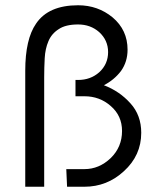

<svg xmlns="http://www.w3.org/2000/svg" viewBox="-20 -710 592 730"><path d="M232 -67H301Q357 -67 401 -109Q444 -151 444 -212Q444 -270 401 -307Q359 -344 301 -344H267V-406H277Q324 -406 357 -435Q391 -466 391 -512Q391 -557 357 -588Q324 -617 277 -617Q229 -617 203 -599Q176 -582 164 -553Q152 -525 150 -489Q148 -453 148 -416V0H76V-441Q76 -561 117 -620Q164 -690 277 -690Q352 -690 408 -644Q465 -596 465 -521Q465 -475 440 -440Q414 -406 375 -386Q435 -363 476 -317Q517 -272 517 -205Q517 -119 451 -59Q387 0 301 0H235Z"/></svg>

Font: Glacial Indifference
Style: Regular
Weight: 400
Designer: Alfredo Marco Pradil
Version: Version 1.00